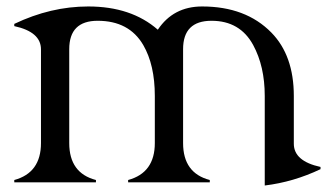

<svg xmlns="http://www.w3.org/2000/svg" viewBox="-20 -567 1021 597"><path d="M24.4 0V-7.3Q107.4 -29.8 107.4 -122.1V-413.6Q107.4 -467.8 24.4 -485.8V-492.7Q137.7 -546.9 254.4 -546.9Q388.2 -546.9 470.7 -474.6Q519 -546.9 608.4 -546.9Q744.1 -546.9 823.7 -465.8Q893.6 -394.5 893.6 -268.6V-120.1Q893.6 -65.9 976.6 -47.9V-41Q892.6 -1 803.2 9.8V-268.6Q803.2 -360.8 767.1 -427.2Q726.1 -502.4 637.7 -502.4Q549.3 -502.4 549.3 -414.1V-122.1Q549.3 -28.8 632.3 -7.3V0H378.4V-7.3Q461.4 -29.8 461.4 -122.1V-268.6Q461.4 -365.2 425.3 -427.2Q381.3 -502.4 283.7 -502.4Q195.3 -502.4 195.3 -414.1V-122.1Q195.3 -28.8 278.3 -7.3V0Z"/></svg>

Font: Modern Antiqua
Style: Book
Weight: 400
Designer: Wojciech Kalinowski "wmk69" (wmk69@o2.pl)
Foundry: Wojciech Kalinowski "wmk69" (wmk69@o2.pl)
Version: Version 3.1.0; 2021-05-28